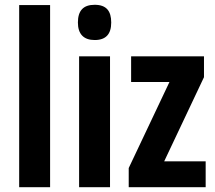

<svg xmlns="http://www.w3.org/2000/svg" viewBox="-20 -781 896 801"><path d="M189 0V-760H60V0Z M375 -761C327 -761 305 -736 305 -687C305 -639 329 -614 375 -614C422 -614 444 -639 444 -687C444 -735 424 -761 375 -761ZM439 -546H310V0H439Z M838 0V-108H665L831 -459V-546H527V-439H687L517 -80V0Z"/></svg>

Font: Noto Sans Malayalam ExtraCondensed
Style: Bold
Weight: 700
Width: 2
Designer: Jelle Bosma - Monotype Design Team
Foundry: Monotype Imaging Inc.
Version: Version 2.104